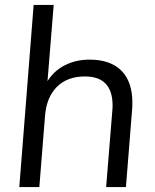

<svg xmlns="http://www.w3.org/2000/svg" viewBox="-20 -756 625 776"><path d="M515 -341Q515 -323 514 -314L489 0H409L434 -309Q435 -316 435 -330Q435 -447 323 -447Q252 -447 210 -405Q168 -363 162 -288L139 0H58L116 -736H197L172 -428Q198 -470 242.5 -492.5Q287 -515 342 -515Q426 -515 470.5 -470.5Q515 -426 515 -341Z"/></svg>

Font: Muli
Style: Italic
Weight: 400
Italic angle: -4.541°
Designer: Vernon Adams
Foundry: Vernon Adams
Version: Version 2.001